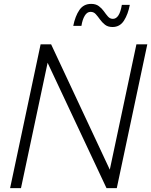

<svg xmlns="http://www.w3.org/2000/svg" viewBox="-20 -968 778 988"><path d="M559 -829Q535 -829 520 -841Q505 -853 494 -868.5Q483 -884 472.5 -895.5Q462 -907 446 -907Q428 -907 416 -887Q404 -867 399 -835H357Q367 -885 388.5 -916.5Q410 -948 449 -948Q473 -948 488.5 -936.5Q504 -925 514.5 -910Q525 -895 535.5 -883Q546 -871 561 -871Q595 -871 607 -943H648Q639 -895 618 -862Q597 -829 559 -829ZM32 0 189 -740H243L545 -95L682 -740H738L581 0H528L225 -645L88 0Z"/></svg>

Font: Be Vietnam Pro ExtraLight
Style: Italic
Weight: 200
Italic angle: -12°
Designer: Lam Bao, Tony Le, Vietanh Nguyen
Foundry: Yellow Type Foundry
Version: Version 1.002; ttfautohint (v1.8.3)